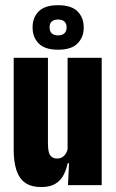

<svg xmlns="http://www.w3.org/2000/svg" viewBox="-20 -730 458 757"><path d="M169 -502V-163.5Q169 -144 172.2 -131.2Q175.5 -118.5 183.5 -111.8Q191.5 -105 205.5 -105Q217.5 -105 226 -110.5Q234.5 -116 240 -125.2Q245.5 -134.5 247.5 -146.5L275 -86.5H247Q241.5 -60.5 230.2 -39.2Q219 -18 198 -5.2Q177 7.5 142 7.5Q103.5 7.5 79.8 -9Q56 -25.5 45 -58.5Q34 -91.5 34 -140V-502ZM381 -502V0H248L253 -103L246.5 -104V-502ZM108.5 -620.5V-623Q108.5 -660.5 132.5 -685Q156.5 -709.5 209 -709.5Q261.5 -709.5 285.8 -685Q310 -660.5 310 -623V-620Q310 -583.5 285.8 -558.8Q261.5 -534 209 -534Q156.5 -534 132.5 -558.8Q108.5 -583.5 108.5 -620.5ZM175.5 -621Q175.5 -606.5 184.2 -598.5Q193 -590.5 209 -590.5Q225 -590.5 233.8 -598.5Q242.5 -606.5 242.5 -621V-623Q242.5 -637.5 233.8 -645.2Q225 -653 209 -653Q193 -653 184.2 -645.2Q175.5 -637.5 175.5 -623Z"/></svg>

Font: Anek Latin Condensed
Style: Bold
Weight: 700
Width: 3
Designer: Yesha Goshar
Foundry: Ek Type
Version: Version 1.003